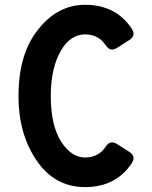

<svg xmlns="http://www.w3.org/2000/svg" viewBox="-20 -762 626 792"><path d="M331.1 9.8Q203.1 9.8 127.9 -104.5Q56.2 -212.9 56.2 -365.7Q56.2 -529.3 127.9 -627.9Q210.9 -742.2 331.1 -742.2Q457.5 -742.2 522.9 -644.5Q530.8 -632.8 530.8 -623Q530.8 -607.9 513.2 -596.7L463.4 -564.9Q451.7 -557.6 442.4 -557.6Q427.7 -557.6 416.5 -574.7Q386.7 -620.1 331.1 -620.1Q270.5 -620.1 231.9 -554.2Q189.5 -481.4 189.5 -366.7Q189.5 -244.6 231.9 -178.2Q274.4 -112.3 331.1 -112.3Q386.7 -112.3 416.5 -157.7Q427.7 -174.8 442.4 -174.8Q451.7 -174.8 463.4 -167.5L513.2 -135.7Q530.8 -124.5 530.8 -109.4Q530.8 -99.6 522.9 -87.9Q457.5 9.8 331.1 9.8Z"/></svg>

Font: Simply Mono
Style: Bold
Weight: 700
Designer: Wojciech Kalinowski "wmk69" (wmk69@o2.pl)
Foundry: Wojciech Kalinowski "wmk69" (wmk69@o2.pl)
Version: Version 1.0.0